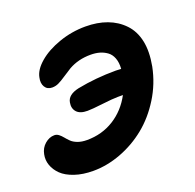

<svg xmlns="http://www.w3.org/2000/svg" viewBox="-102 -619 766 756"><g transform="rotate(-20 281.0 -241.5)"><path d="M166 30.8Q122.6 30.8 88.6 19.3Q54.7 7.8 35.6 -10.7Q16.6 -29.3 8.8 -51.8Q1 -74.2 5.9 -97.2Q10.7 -122.1 29.1 -137.9Q47.4 -153.8 68.8 -153.8Q78.6 -153.8 86.9 -147.5Q95.2 -141.1 102.5 -132.1Q109.9 -123 119.1 -113.8Q128.4 -104.5 145 -98.1Q161.6 -91.8 184.1 -91.8Q246.6 -91.8 296.9 -123Q347.2 -154.3 377 -210H356Q334.5 -210 289.3 -204.6Q244.1 -199.2 225.1 -199.2Q193.8 -199.2 180.2 -214.6Q166.5 -230 170.9 -253.9Q175.8 -284.7 222.2 -294.9Q299.3 -310.1 383.8 -310.1Q387.7 -310.1 395 -309.6Q402.3 -309.1 405.8 -309.1Q407.7 -335.4 400.4 -354.5Q393.1 -373.5 378.9 -383.5Q364.7 -393.6 348.1 -398.2Q331.5 -402.8 311 -402.8Q259.8 -402.8 219.2 -379.9Q207.5 -373 186.5 -358.9Q165.5 -344.7 152.8 -338.9Q140.1 -333 126 -333Q105.5 -333 95.9 -348.9Q86.4 -364.7 91.8 -388.2Q97.7 -418.5 131.6 -447.5Q165.5 -476.6 219 -495.4Q272.5 -514.2 330.1 -514.2Q379.9 -514.2 419.7 -499.5Q459.5 -484.9 487.8 -455.3Q516.1 -425.8 525.6 -381.1Q535.2 -336.4 523.9 -275.9Q510.3 -208 474.1 -149.9Q438 -91.8 389.4 -52.5Q340.8 -13.2 282.5 8.8Q224.1 30.8 166 30.8Z"/></g></svg>

Font: Shantell Sans Irregular
Style: Italic
Weight: 600
Italic angle: -11.31°
Designer: Stephen Nixon, Anya Danilova, Shantell Martin
Foundry: Arrow Type
Version: Version 1.006;[9816181b4]